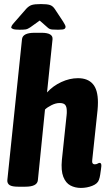

<svg xmlns="http://www.w3.org/2000/svg" viewBox="-20 -915 525 943"><path d="M377 8Q349 8 326 -4Q303 -16 291 -46.5Q279 -77 284 -130L307 -348Q308 -354 308 -359.5Q308 -365 308 -370Q308 -390 300.5 -399.5Q293 -409 273 -409Q254 -409 233 -398.5Q212 -388 201 -377L166 -30Q163 2 104 2H70Q39 2 27 -6Q15 -14 16 -30L88 -722Q91 -754 150 -754H184Q241 -754 238 -722L211 -461Q240 -493 281 -512Q322 -531 363 -531Q411 -531 436 -502.5Q461 -474 461 -412Q461 -403 460.5 -393.5Q460 -384 459 -373L433 -129Q430 -108 446 -108Q454 -108 459.5 -111.5Q465 -115 469 -115Q475 -115 477 -108.5Q479 -102 476 -84Q474 -70 472 -56.5Q470 -43 466 -32Q460 -13 433.5 -2.5Q407 8 377 8ZM76 -769Q53 -769 44 -772.5Q35 -776 35 -781Q35 -783 38 -789Q41 -795 54 -809L109 -872Q122 -886 136 -890.5Q150 -895 181 -895Q211 -895 225 -890.5Q239 -886 249 -871L290 -809Q302 -790 302 -784Q302 -777 296.5 -773Q291 -769 265 -769Q250 -769 237 -770Q224 -771 216 -778L175 -814L129 -781Q116 -772 105.5 -770.5Q95 -769 76 -769Z"/></svg>

Font: Asap Condensed
Style: Bold Italic
Weight: 700
Width: 3
Italic angle: -6°
Designer: Pablo Cosgaya
Foundry: Omnibus-Type
Version: Version 3.001; ttfautohint (v1.8.4.7-5d5b)